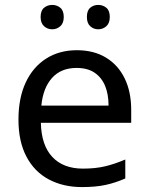

<svg xmlns="http://www.w3.org/2000/svg" viewBox="-20 -750 604 780"><path d="M292 -546Q361 -546 410.5 -516Q460 -486 486.5 -431.5Q513 -377 513 -304V-251H146Q148 -160 192.5 -112.5Q237 -65 317 -65Q368 -65 407.5 -74.5Q447 -84 489 -102V-25Q448 -7 408 1.5Q368 10 313 10Q237 10 178.5 -21Q120 -52 87.5 -113.5Q55 -175 55 -264Q55 -352 84.5 -415Q114 -478 167.5 -512Q221 -546 292 -546ZM291 -474Q228 -474 191.5 -433.5Q155 -393 148 -321H421Q421 -367 407 -401Q393 -435 364.5 -454.5Q336 -474 291 -474ZM145 -681Q145 -707 159 -718.5Q173 -730 192 -730Q211 -730 225 -718.5Q239 -707 239 -681Q239 -656 225 -643.5Q211 -631 192 -631Q173 -631 159 -643.5Q145 -656 145 -681ZM333 -681Q333 -707 346.5 -718.5Q360 -730 379 -730Q398 -730 412 -718.5Q426 -707 426 -681Q426 -656 412 -643.5Q398 -631 379 -631Q360 -631 346.5 -643.5Q333 -656 333 -681Z"/></svg>

Font: Noto Sans Devanagari
Style: Regular
Weight: 400
Designer: Jelle Bosma - Monotype Design Team
Foundry: Monotype Imaging Inc.
Version: Version 2.003